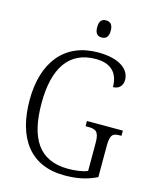

<svg xmlns="http://www.w3.org/2000/svg" viewBox="-133 -1004 898 1105"><g transform="rotate(15 315.5 -452.0)"><path d="M360 -812C383 -812 401 -824 401 -863C401 -902 383 -914 360 -914C337 -914 320 -902 320 -863C320 -824 337 -812 360 -812ZM358 10C435 10 493 -3 550 -31V-217C550 -286 567 -295 608 -295H617V-326H403V-295H417C463 -295 484 -286 484 -219V-50C456 -38 412 -32 369 -32C193 -32 124 -152 124 -358C124 -569 203 -684 361 -684C464 -684 497 -624 497 -553C530 -553 554 -574 554 -611C554 -671 495 -724 364 -724C165 -724 53 -584 53 -358C53 -134 152 10 358 10Z"/></g></svg>

Font: Noto Serif Bengali SemiCondensed Light
Style: Regular
Weight: 300
Width: 4
Designer: Juan Bruce, Universal Thirst, Indian Type Foundry and the Monotype Design Team.
Foundry: Monotype Imaging Inc.
Version: Version 2.003